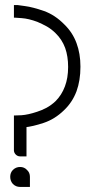

<svg xmlns="http://www.w3.org/2000/svg" viewBox="-20 -736 361 761"><path d="M20.5 -35.2Q20.5 -51.8 31.2 -62.5Q43 -74.2 59.6 -74.2Q76.2 -74.2 86.9 -62.5Q98.6 -51.8 98.6 -35.2Q98.6 -26.4 98.6 -14.6Q98.6 -3.9 98.6 4.9Q98.6 4.9 83 4.9Q67.4 4.9 59.6 4.9Q43 4.9 31.2 -6.8Q20.5 -18.6 20.5 -35.2ZM85 -255.9Q85 -234.4 85 -190.4Q85 -172.9 85 -138.7Q85 -132.8 85 -124Q85 -116.2 85 -116.2Q77.1 -116.2 59.6 -116.2Q50.8 -116.2 43.9 -122.1Q36.1 -128.9 35.2 -138.7Q35.2 -153.3 35.2 -184.6Q35.2 -209 35.2 -258.8Q47.9 -257.8 60.5 -256.8Q72.3 -255.9 85 -255.9ZM298.8 -470.7Q298.8 -417 283.2 -374Q266.6 -330.1 233.4 -298.8Q197.3 -263.7 153.3 -249Q109.4 -234.4 78.1 -231.4Q61.5 -228.5 49.8 -228.5Q43 -228.5 40 -228.5Q37.1 -228.5 36.1 -228.5Q36.1 -228.5 35.2 -228.5Q35.2 -245.1 35.2 -278.3Q36.1 -278.3 37.1 -278.3Q38.1 -278.3 38.1 -278.3Q38.1 -278.3 65.4 -279.3Q91.8 -281.2 127 -293Q145.5 -298.8 164.1 -308.6Q183.6 -319.3 200.2 -335Q224.6 -359.4 237.3 -393.6Q250 -426.8 250 -470.7Q250 -512.7 238.3 -545.9Q225.6 -580.1 200.2 -604.5Q184.6 -620.1 166 -630.9Q146.5 -641.6 127.9 -649.4Q93.8 -662.1 66.4 -664.1Q40 -666 39.1 -666Q38.1 -666 35.2 -666Q35.2 -682.6 35.2 -715.8Q36.1 -715.8 39.1 -715.8Q41 -715.8 50.8 -715.8Q61.5 -714.8 79.1 -711.9Q109.4 -708 154.3 -692.4Q198.2 -676.8 235.4 -638.7Q267.6 -607.4 283.2 -565.4Q298.8 -523.4 298.8 -472.7Q298.8 -471.7 298.8 -470.7Z"/></svg>

Font: Citrica
Style: Regular
Weight: 400
Designer: Mario Otalvaro
Version: Version 1.0